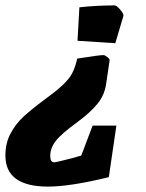

<svg xmlns="http://www.w3.org/2000/svg" viewBox="-28 -485 542 711"><path d="M429 -426 399 -325 259 -334 266 -458Q332 -465 396 -465Q404 -465 417.5 -449Q431 -433 429 -426ZM315 -20H403L375 171Q232 206 150 206Q-8 206 -8 91Q-8 45 11 9.5Q30 -26 58.5 -52.5Q87 -79 138 -117L166 -138Q207 -169 227.5 -195.5Q248 -222 258 -268Q339 -281 355 -281Q360 -281 369.5 -273.5Q379 -266 378 -262L365 -174Q359 -132 332 -99.5Q305 -67 260 -34Q198 11 178 37.5Q158 64 158 93Q158 116 173 116Q180 116 238 101L273 91Z"/></svg>

Font: Grenze Black
Style: Italic
Weight: 900
Italic angle: -10°
Designer: Renata Polastri
Foundry: Omnibus-Type
Version: Version 1.002; ttfautohint (v1.8)